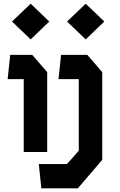

<svg xmlns="http://www.w3.org/2000/svg" viewBox="-20 -836 660 1056"><path d="M110.5 -426.5 138.9 -400.6H22L36.2 -534.2H157.4L239.6 -439.2V0H110.5ZM193.3 66.4H348.3L413.2 -6.9V-426.5L441.7 -400.6H301.8L316 -534.2H460.2L542.3 -439.2V43.1L407.8 200H207.5ZM348.8 -717.6 451.4 -815.5 553.7 -717.6 451.4 -619.2ZM46 -717.6 148.7 -815.5 250.9 -717.6 148.7 -619.2Z"/></svg>

Font: Monaspace Krypton Var ExLight
Style: Regular
Weight: 200
Designer: Riley Cran and the Lettermatic Team
Version: Version 1.200 (Monaspace Krypton Var)